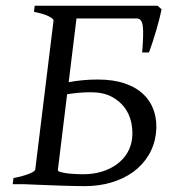

<svg xmlns="http://www.w3.org/2000/svg" viewBox="-20 -635 590 662"><path d="M293 -316.9Q269.5 -316.9 249.5 -314.9Q229.5 -313 211.4 -310.1L179.7 -50.8Q179.2 -46.4 182.6 -43.9Q190.4 -41 200.9 -39.1Q211.4 -37.1 222.9 -36.1Q234.4 -35.2 245.6 -34.7Q256.8 -34.2 266.6 -34.2Q301.8 -34.2 331.1 -43.2Q360.4 -52.2 382.6 -68.4Q404.8 -84.5 418.5 -107.2Q432.1 -129.9 435.5 -157.2Q438.5 -184.1 432.6 -212.4Q426.8 -240.7 409.7 -263.9Q392.6 -287.1 364 -302Q335.4 -316.9 293 -316.9ZM537.1 -603Q534.7 -590.3 529.8 -570.8Q524.9 -551.3 518.6 -530Q512.2 -508.8 505.6 -488.3Q499 -467.8 493.7 -454.1H470.2Q472.7 -485.4 473.4 -507.6Q474.1 -529.8 472.4 -543.9Q470.7 -558.1 465.6 -564.7Q460.4 -571.3 451.2 -571.3H243.7L216.8 -351.6Q239.3 -356 264.9 -358.4Q290.5 -360.8 317.4 -360.8Q370.6 -360.8 410.6 -347.2Q450.7 -333.5 475.8 -308.6Q501 -283.7 511.7 -249.3Q522.5 -214.8 517.6 -173.8Q512.2 -132.3 491.7 -98.9Q471.2 -65.4 439 -42Q406.7 -18.6 364 -5.9Q321.3 6.8 272 6.8Q257.8 6.8 236.6 6.3Q215.3 5.9 191.9 5.1Q168.5 4.4 144.8 3.4Q121.1 2.4 102.3 1.7Q83.5 1 60.1 0H23.9L26.4 -21Q60.5 -27.8 80.6 -35.9Q100.6 -43.9 101.6 -50.8L164.6 -564Q165.5 -569.8 148.4 -578.6Q131.3 -587.4 97.2 -594.2L99.6 -615.2H523.4Z"/></svg>

Font: Akkhara
Style: Italic
Weight: 400
Italic angle: -7°
Designer: J. Victor Gaultney
Version: Version 1.00 June 13, 2006, initial release